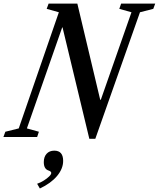

<svg xmlns="http://www.w3.org/2000/svg" viewBox="-72 -782 906 1096"><path d="M438 10.5 285 -625.5H283L81.5 -49L150 -30L140 0H-52.5L-41.5 -30L35 -49L264 -712L194.5 -731.5L205.5 -761.5H369.5L500 -212.5H503.5L678.5 -712L609 -731.5L619.5 -761.5H814L803 -731.5L727 -712L472 10.5ZM155.5 294 140 267Q160 260 178.2 248.5Q196.5 237 208.5 225.2Q220.5 213.5 220.5 205.5Q220.5 196.5 205.5 191.5Q178 183 178 143.5Q178 113.5 194 95.8Q210 78 238 78Q288.5 78 288.5 136.5Q288.5 181 253.5 222.8Q218.5 264.5 155.5 294Z"/></svg>

Font: Libre Caslon Condensed SemiBold Italic
Style: Regular
Weight: 600
Italic angle: -22.583°
Designer: Pablo Impallari, Rodrigo Fuenzalida, Katja Schimmel, Ertekin Erdin
Foundry: Pablo Impallari, Rodrigo Fuenzalida
Version: Version 2.000; ttfautohint (v1.8.4.7-5d5b);gftools[0.9.33]